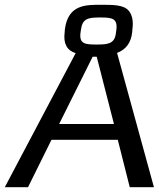

<svg xmlns="http://www.w3.org/2000/svg" viewBox="-42 -782 663 802"><path d="M601 0 447 -561C484 -575 505 -603 510 -646L511 -659C516 -694 510 -721 495 -738C474 -762 430 -762 383 -762C364 -762 348 -762 337 -761C273 -757 238 -728 229 -659L228 -646C222 -600 238 -571 274 -560L-22 0H75L173 -198H450L500 0ZM363 -596C315 -596 289 -598 294 -643L296 -657C302 -705 326 -709 377 -709C427 -709 450 -705 444 -657L442 -643C437 -599 408 -596 363 -596ZM434 -264H205L345 -545H362Z"/></svg>

Font: Gamestation Display
Style: Italic
Weight: 400
Designer: Jonas Hecksher
Foundry: Jonas Hecksher, Playtypeª, e-types AS
Version: Version 1.003